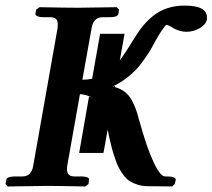

<svg xmlns="http://www.w3.org/2000/svg" viewBox="-20 -673 768 694"><path d="M354 -120.1H266.1L301.8 -324.2L314 -319.8Q295.4 -330.1 269 -333L223.1 -74.2Q222.2 -69.3 222.2 -60.1Q222.2 -35.2 249 -35.2H274.9Q287.6 -35.2 295.4 -32Q303.2 -28.8 301.8 -22.9L299.8 -7.8L288.1 1Q189 -1 149.9 -1L7.8 1L0 -7.8L2.9 -22.9Q4.4 -35.2 35.2 -35.2H61Q93.8 -35.2 100.1 -74.2L188 -570.8Q188 -574.2 188.5 -579.1Q189 -584 189 -585Q189 -610.8 163.1 -610.8H136.2Q124 -610.8 115.7 -614.3Q107.4 -617.7 107.9 -623L110.8 -638.2L123 -647Q222.2 -645 261.2 -645L401.9 -647L410.2 -638.2L408.2 -623Q405.3 -610.8 376 -610.8H351.1Q317.4 -610.8 311 -570.8L277.8 -384.8Q293.5 -384.8 313 -388.2L341.8 -550.8H430.2L413.1 -455.1Q430.7 -477.5 470.2 -542Q484.4 -564.9 499 -582Q513.7 -599.6 534.9 -616.7Q556.2 -633.8 584.7 -643.3Q613.3 -652.8 647 -652.8Q728 -652.8 728 -610.8V-603Q724.6 -584.5 701.9 -571.3Q679.2 -558.1 653.8 -558.1Q631.3 -558.1 606.9 -570.8Q589.4 -583 581.1 -583Q578.6 -583 566.4 -565.2Q554.2 -547.4 543.9 -528.8L524.4 -493.2Q516.1 -479.5 500 -456.5Q483.9 -433.6 468.5 -418Q453.1 -402.3 430.4 -385.7Q407.7 -369.1 382.8 -358.9L396 -362.8V-357.9Q417 -352.1 431.9 -340.3Q446.8 -328.6 456.5 -310.3Q466.3 -292 471.4 -277.3Q476.6 -262.7 482.9 -238.8Q509.8 -141.6 534.4 -88.4Q559.1 -35.2 577.1 -35.2H586.9Q599.6 -35.2 607.7 -32Q615.7 -28.8 615.2 -22.9L611.8 -7.8L602.1 1L515.1 0Q495.1 0 478.5 -5.1Q461.9 -10.3 449.7 -17.8Q437.5 -25.4 427 -39.3Q416.5 -53.2 409.7 -66.2Q402.8 -79.1 395.8 -100.1Q388.7 -121.1 384.3 -137.5Q379.9 -153.8 374 -180.2L371.1 -194.8Q370.1 -198.7 370.1 -201.2Q370.1 -201.7 369.6 -202.6Q369.1 -203.6 369.1 -204.1Z"/></svg>

Font: Linux Libertine G
Style: Semibold Italic
Weight: 600
Italic angle: -11.5°
Designer: Philipp H. Poll
Foundry: Philipp H. Poll
Version: Version 5.1.1